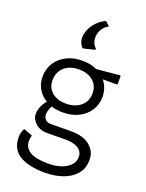

<svg xmlns="http://www.w3.org/2000/svg" viewBox="-169 -893 828 1089"><g transform="rotate(20 245.0 -348.0)"><path d="M98 -60Q104 -58 101 -52Q99 -46 98 -38Q97 -30 97 -22Q97 16 132 38Q167 60 243 60Q309 60 351.5 34Q394 8 394 -35Q394 -67 365.5 -85Q337 -103 285 -102L182 -101Q137 -100 109 -125Q81 -150 81 -181Q81 -202 90 -225Q99 -248 117 -267Q82 -288 63 -321.5Q44 -355 45 -397Q46 -444 70 -479.5Q94 -515 135.5 -535.5Q177 -556 231 -555Q278 -555 316 -537L454 -550Q460 -550 460 -544V-501Q460 -495 454 -495H371Q404 -455 404 -400Q404 -354 380.5 -318Q357 -282 316 -261.5Q275 -241 221 -241Q184 -241 152 -251Q145 -239 140.5 -224.5Q136 -210 136 -198Q136 -182 147 -169Q158 -156 183 -156L301 -157Q375 -158 416.5 -124.5Q458 -91 457 -38Q457 13 427.5 47Q398 81 349.5 98Q301 115 241 115Q141 114 88 80.5Q35 47 35 -26Q35 -49 46 -73Q49 -78 54 -76ZM221 -294Q276 -294 310 -323Q344 -352 344 -400Q344 -447 311.5 -474.5Q279 -502 227 -502Q172 -502 138.5 -472.5Q105 -443 105 -393Q105 -348 137 -321Q169 -294 221 -294ZM299 -791Q303 -787 297 -786Q274 -773 262 -751Q250 -729 250 -704Q250 -668 273 -648Q276 -645 276 -643Q276 -639 270 -637L214 -623Q207 -622 205 -622Q203 -622 201 -624Q180 -647 180 -678Q180 -717 206.5 -755Q233 -793 272 -811Q276 -812 278 -810Z"/></g></svg>

Font: Gowun Dodum
Style: Regular
Weight: 400
Designer: Yanghee Ryu
Foundry: Yanghee Ryu
Version: Version 2.000